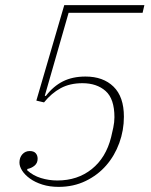

<svg xmlns="http://www.w3.org/2000/svg" viewBox="-20 -718 590 750"><path d="M209 12Q174 12 145.5 3Q117 -6 97 -20.5Q77 -35 66.5 -51.5Q56 -68 56 -83Q56 -103 67.5 -115.5Q79 -128 96 -128Q112 -128 119.5 -119.5Q127 -111 127 -98Q127 -81 115 -71Q103 -61 87 -58L86 -53Q109 -32 140 -22.5Q171 -13 204 -13Q283 -13 338.5 -57.5Q394 -102 414 -182Q418 -198 422.5 -219.5Q427 -241 427 -260Q427 -332 392.5 -362.5Q358 -393 302 -393Q253 -393 217 -373.5Q181 -354 152 -318L122 -325L231 -698H544L537 -668H248L155 -344L159 -343Q188 -381 225.5 -400Q263 -419 314 -419Q383 -419 423.5 -379.5Q464 -340 464 -262Q464 -209 446 -159.5Q428 -110 395 -72Q362 -34 314.5 -11Q267 12 209 12Z"/></svg>

Font: IBM Plex Serif ExtraLight
Style: Italic
Weight: 200
Italic angle: -14°
Designer: Mike Abbink, Paul van der Laan, Pieter van Rosmalen
Foundry: Bold Monday
Version: Version 2.5